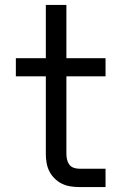

<svg xmlns="http://www.w3.org/2000/svg" viewBox="-20 -755 490 775"><path d="M299 0Q281 0 263 -3Q245 -6 229 -14Q213 -22 200 -35Q187 -48 179 -64Q171 -80 168 -98Q165 -116 165 -134V-447H44V-520H165V-735H248V-520H406V-447H248V-134Q248 -123 250.5 -111.5Q253 -100 259.5 -91Q266 -82 277 -78Q288 -74 299 -74H406V0Z"/></svg>

Font: Iosevka Aile
Style: Regular
Weight: 400
Designer: Belleve Invis
Foundry: Belleve Invis
Version: Version 28.0.1; ttfautohint (v1.8.4)